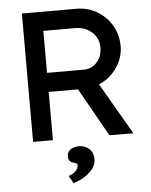

<svg xmlns="http://www.w3.org/2000/svg" viewBox="-61 -750 818 1043"><g transform="rotate(-5 347.5 -228.5)"><path d="M98 0V-700H396Q456 -700 506.5 -670.5Q557 -641 587 -590.5Q617 -540 617 -477Q617 -413 579 -359Q541 -305 482 -280L645 1L514 0L366 -263H206V0ZM206 -367H406Q450 -367 478.5 -399Q507 -431 507 -478Q507 -530 470.5 -563Q434 -596 378 -596H206ZM298 243 274 201Q295 196 311.5 180Q328 164 328 149Q328 143 324.5 139Q321 135 309 132Q291 127 285 118Q279 109 279 94Q279 72 297 58.5Q315 45 344 45Q377 45 399.5 66Q422 87 422 122Q422 160 388 192Q354 224 298 243Z"/></g></svg>

Font: Lexend
Style: Regular
Weight: 400
Designer: Bonnie Shaver-Troup, Thomas Jockin
Foundry: Lexend
Version: Version 1.007; ttfautohint (v1.8.3)